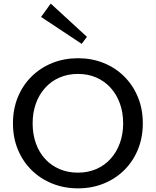

<svg xmlns="http://www.w3.org/2000/svg" viewBox="-20 -1019 854 1052"><path d="M407.5 13Q332 13 267.1 -12.9Q202.2 -38.8 153.7 -86.3Q105.2 -133.7 78.1 -199.1Q51 -264.5 51 -343Q51 -422 78.1 -487.4Q105.2 -552.9 153.7 -600.5Q202.2 -648.2 267.1 -674.1Q332 -700 407.5 -700Q482.7 -700 547.3 -674.1Q611.9 -648.2 660.1 -600.5Q708.3 -552.9 735.4 -487.4Q762.5 -422 762.5 -343Q762.5 -264.5 735.4 -199.1Q708.3 -133.7 660.1 -86.3Q611.9 -38.8 547.3 -12.9Q482.7 13 407.5 13ZM407.5 -73Q462.3 -73 507.7 -92.8Q553.2 -112.6 585.9 -148.8Q618.7 -185 636.7 -234.5Q654.8 -284 654.8 -343Q654.8 -403 636.7 -452.5Q618.7 -502.1 585.9 -538.2Q553.2 -574.4 507.7 -594.2Q462.3 -614 407.5 -614Q352.2 -614 306.3 -594.2Q260.4 -574.4 227.4 -537.7Q194.3 -501 176.6 -451.7Q158.8 -402.4 158.8 -343Q158.8 -283.5 176.6 -233.7Q194.3 -183.9 227.4 -148Q260.4 -112 306.3 -92.5Q352.2 -73 407.5 -73ZM427.7 -778.6 205 -926.2 258 -999.3 456.3 -817.2Z"/></svg>

Font: BioRhyme ExtraBold
Style: Regular
Weight: 800
Designer: Aoife Mooney
Foundry: Aoife Mooney Type
Version: Version 1.600;gftools[0.9.33]